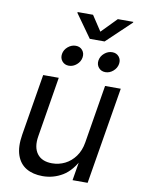

<svg xmlns="http://www.w3.org/2000/svg" viewBox="-99 -991 791 1065"><g transform="rotate(10 296.0 -458.0)"><path d="M216.3 6.8Q161.6 6.8 123.8 -15.6Q85.9 -38.1 70.1 -84Q54.2 -129.9 65.4 -199.2L122.6 -545.9H210.4L154.8 -206.5Q144.5 -144 171.1 -108.2Q197.8 -72.3 255.4 -72.3Q293.9 -72.3 327.9 -89.1Q361.8 -106 385.7 -138.7Q409.7 -171.4 417.5 -218.8L471.2 -545.9H559.6L469.2 0H384.3L406.2 -132.3H418Q380.4 -55.7 328.6 -24.4Q276.9 6.8 216.3 6.8ZM459 -621.6Q435.1 -621.6 420.9 -638.7Q406.7 -655.8 410.6 -679.7Q414.6 -703.6 434.6 -720.5Q454.6 -737.3 478.5 -737.3Q502.4 -737.3 516.4 -720.5Q530.3 -703.6 526.4 -679.7Q522.5 -655.8 502.7 -638.7Q482.9 -621.6 459 -621.6ZM253.4 -621.6Q229.5 -621.6 215.3 -638.7Q201.2 -655.8 205.1 -679.7Q209 -703.6 229 -720.5Q249 -737.3 272.9 -737.3Q296.9 -737.3 310.8 -720.5Q324.7 -703.6 320.8 -679.7Q316.9 -655.8 297.1 -638.7Q277.3 -621.6 253.4 -621.6ZM336.9 -923.3 393.1 -837.9 476.6 -923.3H564L563 -918.9L425.8 -788.6H342.3L249.5 -918.9L250.5 -923.3Z"/></g></svg>

Font: Inter Variable
Style: Italic
Weight: 400
Italic angle: -9.39999°
Designer: Rasmus Andersson
Foundry: rsms
Version: Version 4.001;git-9221beed3